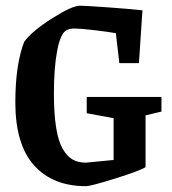

<svg xmlns="http://www.w3.org/2000/svg" viewBox="-20 -636 597 666"><path d="M277.8 9.8Q163.1 9.8 98.1 -62.5Q33.2 -134.8 33.2 -280.8Q33.2 -412.1 64 -491.2Q91.8 -528.8 160.9 -572.5Q230 -616.2 257.8 -616.2Q274.9 -616.2 353.5 -610.6Q432.1 -605 474.1 -600.1L461.9 -417H394L381.8 -521Q353 -525.9 305.7 -531.5Q258.3 -537.1 238.8 -537.1Q221.2 -537.1 210 -530.8Q189.9 -520 178.5 -460.9Q167 -401.9 167 -311Q167 -241.7 174.6 -194.1Q182.1 -146.5 197.3 -120.1Q212.4 -93.8 231.7 -82.8Q251 -71.8 277.8 -71.8L374 -81.1V-226.1L280.8 -243.2V-299.8H540V-249L484.9 -235.8V-56.2Q463.9 -43 379.2 -16.6Q294.4 9.8 277.8 9.8Z"/></svg>

Font: Grenze SemiBold
Style: Regular
Weight: 600
Designer: Renata Polastri
Foundry: Omnibus-Type
Version: Version 1.002;PS 001.002;hotconv 1.0.88;makeotf.lib2.5.64775